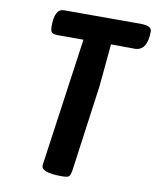

<svg xmlns="http://www.w3.org/2000/svg" viewBox="-86 -818 734 900"><g transform="rotate(10 281.5 -368.0)"><path d="M509 -752Q563 -752 563 -725Q563 -632 502 -632L390 -633L371 -430L315 -23Q311 3 304 9.5Q297 16 269 16Q168 16 173 -21L259 -632H134Q110 -633 105.5 -642.5Q101 -652 101 -668Q101 -752 145 -752Z"/></g></svg>

Font: Chau Philomene One
Style: Italic
Weight: 400
Designer: Vicente Lamonaca
Foundry: TipoType
Version: Version 1.001